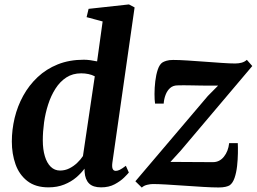

<svg xmlns="http://www.w3.org/2000/svg" viewBox="-20 -837 1160 868"><path d="M488 -101.5Q485.5 -83.5 489.2 -74Q493 -64.5 503.5 -64.5Q511.5 -64.5 521.8 -69.5Q532 -74.5 549 -87.5L562.5 -57Q557 -50 540.8 -34Q524.5 -18 498.5 -4Q472.5 10 437 10Q400.5 10 382.8 -7.5Q365 -25 362.5 -59.5L362 -74.5Q347.5 -54.5 324.8 -35Q302 -15.5 270.5 -2.8Q239 10 199 10Q140.5 10 103.8 -18.5Q67 -47 50.2 -94.2Q33.5 -141.5 33.5 -197Q33.5 -250.5 46.2 -303.8Q59 -357 85 -404.2Q111 -451.5 150 -488.2Q189 -525 241.2 -546Q293.5 -567 359 -567Q373 -567 388.8 -564.8Q404.5 -562.5 419 -559.5L444 -740L371.5 -759.5L380.5 -797L563 -817L588.5 -803.5ZM408.5 -492Q395.5 -499 379.8 -502.2Q364 -505.5 347 -505.5Q308.5 -505.5 279.8 -486.8Q251 -468 230.8 -436.2Q210.5 -404.5 197.8 -365Q185 -325.5 179.2 -283.5Q173.5 -241.5 173.5 -202.5Q173.5 -161.5 182.8 -130.8Q192 -100 209.5 -83Q227 -66 251.5 -66Q274 -66 293.5 -75.8Q313 -85.5 329 -100.8Q345 -116 355 -131.5ZM966 -450Q952 -450 932.5 -450Q913 -450 891.2 -450.2Q869.5 -450.5 848.2 -451Q827 -451.5 809.5 -451.5Q792 -451.5 781.5 -451Q762 -450.5 749 -439Q736 -427.5 728.8 -408.8Q721.5 -390 720 -368.5H681Q678.5 -385 678.5 -412.5Q678.5 -440 682 -469.8Q685.5 -499.5 693.5 -523Q701.5 -546.5 715 -555Q720.5 -558.5 732.2 -562.2Q744 -566 762.5 -566Q789.5 -566 827.8 -563.5Q866 -561 906.8 -558Q947.5 -555 984 -552.5Q1020.5 -550 1043 -550Q1059.5 -550 1072.8 -553.8Q1086 -557.5 1096 -566.5L1120.5 -538.5L797 -156L750.5 -105Q770.5 -105 795 -104.8Q819.5 -104.5 845.5 -104.5Q871.5 -104.5 896.5 -104.2Q921.5 -104 943 -104Q972.5 -104 992.2 -128.5Q1012 -153 1016 -190H1055Q1056 -171.5 1055.5 -143.5Q1055 -115.5 1051.8 -86Q1048.5 -56.5 1040.5 -33Q1032.5 -9.5 1018.5 0.5Q1012.5 4.5 999.8 7.5Q987 10.5 968 10.5Q940 10.5 899 8Q858 5.5 814.2 2.5Q770.5 -0.5 732.5 -2.8Q694.5 -5 671.5 -5Q660 -5 645.2 -1.5Q630.5 2 621 11L592 -17.5L919.5 -403Z"/></svg>

Font: Merriweather 20pt
Style: Bold Italic
Weight: 700
Italic angle: -7.8°
Version: Version 2.101